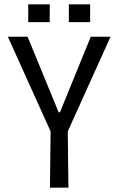

<svg xmlns="http://www.w3.org/2000/svg" viewBox="-20 -864 545 884"><path d="M210 0 213 -259 16 -695H107L250 -347H256L398 -695H489L292 -259L295 0ZM110 -762V-844H209V-762ZM297 -762V-844H395V-762Z"/></svg>

Font: Ruda
Style: Regular
Weight: 400
Designer: Mariela Monsalve and Angelina Sanchez
Foundry: Mariela Monsalve and Angelina Sanchez
Version: Version 2.000